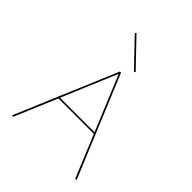

<svg xmlns="http://www.w3.org/2000/svg" viewBox="-245 -1037 1177 1177"><g transform="rotate(45 343.5 -448.5)"><path d="M498 -275H191L75 0H63L341 -658H351L624 0H612ZM494 -285 346 -643 195 -285ZM238 -890 246 -897 412 -724 404 -717Z"/></g></svg>

Font: Ysabeau Hairline
Style: Regular
Weight: 100
Designer: Christian Thalmann (Catharsis Fonts)
Version: Version 0.003